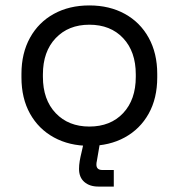

<svg xmlns="http://www.w3.org/2000/svg" viewBox="-20 -523 658 707"><path d="M309 14Q235 14 178.5 -17Q122 -48 90.5 -104.5Q59 -161 59 -238V-251Q59 -327 90.5 -384Q122 -441 178.5 -472Q235 -503 309 -503Q383 -503 439.5 -472Q496 -441 527.5 -384Q559 -327 559 -251V-238Q559 -161 527.5 -104.5Q496 -48 439.5 -17Q383 14 309 14ZM309 -57Q387 -57 433.5 -106.5Q480 -156 480 -240V-249Q480 -333 433.5 -382.5Q387 -432 309 -432Q232 -432 185 -382.5Q138 -333 138 -249V-240Q138 -156 185 -106.5Q232 -57 309 -57ZM342 164Q310 164 290.5 147Q271 130 271 99Q271 85 273.5 70Q276 55 280 39L292 -14H351L339 56Q338 65 336.5 70.5Q335 76 335 83Q335 103 357 103H399V164Z"/></svg>

Font: Space Grotesk
Style: Regular
Weight: 400
Designer: Florian Karsten
Foundry: Florian Karsten
Version: Version 2.000